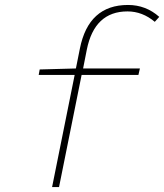

<svg xmlns="http://www.w3.org/2000/svg" viewBox="-20 -754 662 774"><path d="M190 0 281 -452H136L140 -474L286 -478L302 -558Q337 -734 496 -734Q568 -734 622 -686L604 -666Q554 -708 494 -708Q361 -708 330 -554L315 -478H544L538 -452H309L218 0Z"/></svg>

Font: TypoPRO Source Code Pro
Style: Italic
Weight: 200
Italic angle: -11°
Monospace: yes
Designer: Paul D. Hunt, Teo Tuominen
Foundry: Adobe Systems Incorporated
Version: Version 1.030;PS 1.0;hotconv 1.0.84;makeotf.lib2.5.63406